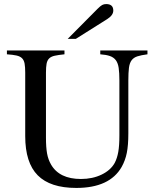

<svg xmlns="http://www.w3.org/2000/svg" viewBox="-20 -910 762 944"><path d="M611 -254Q611 -196 603.5 -158.5Q596 -121 578 -89Q519 14 355 14Q227 14 165.5 -48Q104 -110 104 -241V-553Q104 -580 101 -597Q98 -614 88.5 -623.5Q79 -633 61.5 -637Q44 -641 14 -643V-662H297V-643Q267 -640 249 -636Q231 -632 221.5 -622.5Q212 -613 209 -596.5Q206 -580 206 -553V-233Q206 -185 211.5 -155Q217 -125 231 -101Q272 -30 378 -30Q435 -30 479.5 -51.5Q524 -73 544 -109Q556 -132 561.5 -163Q567 -194 567 -245V-515Q567 -552 563.5 -576Q560 -600 549.5 -614Q539 -628 520.5 -634.5Q502 -641 473 -643V-662H705V-643Q674 -639 655.5 -633Q637 -627 627 -613.5Q617 -600 614 -576.5Q611 -553 611 -515ZM313 -719 460 -867Q474 -881 482.5 -885.5Q491 -890 502 -890Q537 -890 537 -858Q537 -835 507 -816L353 -719Z"/></svg>

Font: Klingon pIqaD Mandel
Style: Regular
Weight: 400
Width: 0
Designer: Mike Neff (qa'vaj)
Foundry: Mike Neff and Michael Everson
Version: Version 2.003